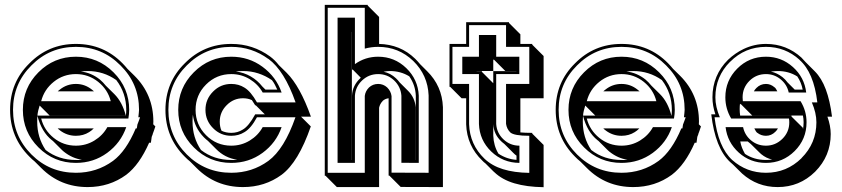

<svg xmlns="http://www.w3.org/2000/svg" viewBox="-20 -717 3505 799"><path d="M295.9 -51.3Q302.2 -51.3 308.3 -51.3Q314.5 -51.3 320.8 -52.2Q280.3 -58.1 245.6 -85.9Q242.7 -88.4 240 -90.8Q237.3 -93.3 234.9 -95.7L200.2 -130.4Q197.3 -132.3 195.8 -133.8Q153.3 -167.5 135.7 -234.9Q135.3 -229 135 -223.1Q134.8 -217.3 134.8 -210.9Q134.8 -144.5 169.9 -92.8Q223.6 -51.3 295.9 -51.3ZM344.7 -421.4Q337.4 -421.4 330.3 -420.9Q323.2 -420.4 316.4 -419.4Q359.9 -414.6 396 -385.7Q408.7 -375 420.4 -360.4L456.1 -325.2Q488.8 -292.5 503.4 -236.3H186.5L145 -277.8Q141.6 -267.6 139.2 -257.3Q136.7 -247.1 135.7 -235.8H503.9Q504.9 -242.7 505.1 -248.5Q505.4 -254.4 505.4 -259.8Q505.4 -329.6 463.9 -383.8Q410.6 -421.4 344.7 -421.4ZM124 -45.4Q113.3 -53.7 102.1 -65.4Q22 -145.5 22 -259.8Q22 -374.5 102.1 -453.1Q181.6 -534.2 295.9 -534.2Q410.6 -534.2 489.7 -453.6Q495.1 -447.8 500.5 -442.1Q505.9 -436.5 510.7 -430.2L539.1 -402.3Q618.2 -323.7 618.2 -210.9Q618.2 -207.5 617.9 -204.8Q617.7 -202.1 617.7 -199.7L626.5 -190.9Q623.5 -181.2 620.6 -173.3Q617.7 -165.5 615.2 -158.7H615.7Q614.7 -156.2 613.5 -153.1Q612.3 -149.9 611.3 -147.5Q610.8 -142.6 609.6 -134.8Q608.4 -127 607.9 -123H600.6Q560.5 -31.7 505.4 10.3Q435.5 61.5 344.7 61.5Q231 61.5 151.9 -17.6ZM220.2 -336.9Q222.7 -339.4 224.6 -340.8Q226.6 -342.3 229 -344.2Q258.3 -367.7 295.9 -367.7Q333 -367.7 362.3 -344.2Q367.2 -340.3 371.1 -336.9ZM350.6 -167Q326.7 -151.9 295.9 -151.9Q258.8 -151.9 229 -174.8H229.5Q224.1 -178.2 220.2 -182.6H370.1Q359.9 -172.4 350.6 -167ZM440.9 -295.9Q428.7 -344.2 388.4 -376.5Q348.1 -408.7 295.9 -408.7Q243.7 -408.7 203.6 -376.5Q163.6 -344.2 151.4 -295.9ZM295.9 -39.1Q204.6 -39.1 139.9 -103.8Q75.2 -168.5 75.2 -259.8Q75.2 -351.1 139.9 -416Q204.6 -481 295.9 -481Q387.2 -481 452.4 -416Q517.6 -351.1 517.6 -259.8Q517.6 -242.7 514.2 -223.6H151.4Q163.6 -175.3 203.6 -143.1Q243.7 -110.8 295.9 -110.8Q337.9 -110.8 372.8 -132.1Q407.7 -153.3 426.8 -188H505.4Q482.9 -122.6 426 -80.8Q369.1 -39.1 295.9 -39.1ZM295.9 2Q382.3 2 450.2 -47.4Q504.9 -87.9 544.9 -182.6H549.3L551.8 -198.7Q554.2 -206.1 557.4 -213.4Q560.5 -220.7 563 -229H555.7Q556.6 -238.8 557.6 -246.6Q558.6 -254.4 558.6 -259.8Q558.6 -368.7 481.4 -444.8Q405.3 -522 295.9 -522Q187 -522 110.8 -444.8Q34.2 -368.7 34.2 -259.8Q34.2 -150.9 110.8 -74.2Q187 2 295.9 2Z M991.2 -421.4Q983.4 -421.4 976.1 -420.9Q968.8 -420.4 961.4 -419.4Q995.1 -415.5 1023.4 -398.9Q1051.8 -382.3 1071.3 -357.4L1084.5 -344.2H1133.8Q1128.9 -355 1123.8 -364.7Q1118.7 -374.5 1111.8 -383.3Q1085 -401.9 1054.9 -411.6Q1024.9 -421.4 991.2 -421.4ZM942.4 -51.3Q948.7 -51.3 954.8 -51.3Q960.9 -51.3 967.3 -52.2Q915.5 -59.6 878.4 -97.7L845.2 -130.9Q837.4 -136.7 828.6 -145.5Q788.6 -186.5 782.7 -239.7Q781.7 -232.9 781.5 -225.6Q781.2 -218.3 781.2 -210.9Q781.2 -144.5 816.4 -92.8Q870.1 -51.3 942.4 -51.3ZM894.5 -210.9Q894.5 -200.7 896.2 -191.2Q897.9 -181.6 901.9 -172.9Q919.9 -164.1 942.4 -164.1Q968.8 -164.1 990.2 -177.7Q1015.1 -191.9 1042 -241.2H1082L1044.4 -278.8H1042Q1038.1 -284.7 1034.9 -290Q1031.7 -295.4 1028.3 -300.3Q1012.2 -308.1 991.2 -308.1Q951.7 -308.1 923.3 -279.3Q894.5 -250.5 894.5 -210.9ZM770.5 -45.4Q759.8 -53.7 748.5 -65.4Q668.5 -145.5 668.5 -259.8Q668.5 -374.5 748.5 -453.1Q828.1 -534.2 942.4 -534.2Q987.8 -534.2 1028.1 -521Q1068.4 -507.8 1104 -481.9Q1113.8 -474.6 1122.8 -465.8Q1131.8 -457 1140.6 -445.8L1172.9 -414.1Q1229 -357.9 1273.9 -231.4H1232.9L1273.4 -190.9Q1221.7 -41.5 1151.9 10.3Q1082 61.5 991.2 61.5Q877.4 61.5 798.3 -17.6ZM942.4 -39.1Q851.1 -39.1 786.4 -103.8Q721.7 -168.5 721.7 -259.8Q721.7 -351.1 786.4 -416Q851.1 -481 942.4 -481Q1015.6 -481 1072.5 -439Q1129.4 -397 1151.9 -332H1073.2Q1054.2 -366.2 1019.3 -387.5Q984.4 -408.7 942.4 -408.7Q880.9 -408.7 837.4 -365.2Q793.9 -321.8 793.9 -259.8Q793.9 -198.2 837.4 -154.5Q880.9 -110.8 942.4 -110.8Q984.4 -110.8 1019.3 -132.1Q1054.2 -153.3 1073.2 -188H1151.9Q1129.4 -122.6 1072.5 -80.8Q1015.6 -39.1 942.4 -39.1ZM942.4 2Q1028.8 2 1096.7 -47.4Q1163.1 -96.2 1209.5 -229H1049.3Q1024.4 -182.6 997.1 -167Q973.1 -151.9 942.4 -151.9Q897.9 -151.9 866.7 -183.6Q835 -215.3 835 -259.8Q835 -304.2 866.7 -335.9Q897.9 -367.7 942.4 -367.7Q973.1 -367.7 997.1 -352.5Q1023.4 -336.9 1049.3 -291H1210Q1163.6 -422.9 1096.7 -472.2V-471.7Q1027.8 -522 942.4 -522Q833.5 -522 757.3 -444.8Q680.7 -368.7 680.7 -259.8Q680.7 -150.9 757.3 -74.2Q833.5 2 942.4 2Z M1444.3 -51.3H1444.8V-318.8Q1445.8 -340.8 1454.6 -358.6Q1463.4 -376.5 1479 -391.1L1481.4 -393.6L1447.3 -428.2Q1446.3 -427.7 1444.8 -426.3V-584H1444.3ZM1710 -51.3H1710.4V-318.4Q1708.5 -363.3 1683.1 -399.4Q1647 -421.4 1602.5 -421.4Q1589.8 -421.4 1576.2 -418.5Q1605 -412.6 1627.9 -391.1Q1632.3 -387.2 1636 -382.8Q1639.6 -378.4 1643.1 -374L1678.7 -338.4Q1706.1 -311 1710 -270.5ZM1557.6 -534.2Q1601.1 -533.2 1638.7 -518.1Q1676.3 -502.9 1708 -472.2Q1713.4 -466.8 1718.5 -461.2Q1723.6 -455.6 1728.5 -449.7L1757.3 -420.9Q1819.8 -359.4 1823.2 -271V61.5L1647.5 61L1600.1 13.7H1597.2V-308.1Q1582 -306.2 1571.8 -296.4H1572.3Q1566.4 -290.5 1562.7 -283.2Q1559.1 -275.9 1557.6 -268.6V61.5H1381.8L1334.5 14.2H1331.5V-696.8H1510.3V-693.8L1557.6 -646.5ZM1384.8 -39.1V-643.6H1457V-450.2Q1500 -481 1553.7 -481Q1621.6 -481 1670.7 -433.6Q1719.7 -386.2 1722.7 -318.8V-39.1L1650.4 -39.6V-318.8Q1647.5 -356.4 1619.9 -382.6Q1592.3 -408.7 1553.7 -408.7Q1515.1 -408.7 1487.3 -382.6Q1459.5 -356.4 1457 -318.8V-39.1ZM1498 2V-317.9Q1500.5 -337.9 1515.6 -353Q1531.7 -367.7 1553.7 -367.7Q1575.2 -367.7 1591.3 -353Q1606.9 -337.4 1609.4 -316.9V1.5L1763.7 2V-319.8Q1760.3 -404.3 1699.7 -463.4Q1638.7 -522 1553.7 -522Q1524.9 -522 1498 -514.6V-684.6H1343.8V2Z M1963.4 -420.9H1985.4V-418L2032.7 -370.6V-420.9H2128.9V-421.4H2083L2035.6 -468.8H2032.7V-421.4H1963.4ZM2129.4 -69.3Q2123.5 -73.2 2116.7 -80.1L2078.6 -118.2Q2075.7 -120.6 2072.8 -122.8Q2069.8 -125 2066.9 -127.9Q2034.7 -157.7 2032.7 -200.7V-152.8Q2034.2 -110.8 2054.2 -77.6Q2088.4 -54.7 2129.4 -51.8ZM2194.8 -161.1 2242.2 -113.8V62Q2171.9 61 2120.8 45.9Q2069.8 30.8 2037.6 0Q2036.6 -1 2035.4 -2Q2034.2 -2.9 2033.2 -3.9L2000 -37.1Q1993.2 -42 1987.8 -47.9Q1922.9 -109.9 1919.9 -199.7V-308.1H1900.9L1853.5 -355.5H1850.6V-534.2H1919.9V-624.5H2098.1V-621.6L2145.5 -574.2V-534.2H2194.8V-531.2L2242.2 -483.9V-308.1H2145.5V-166Q2155.3 -165 2167.5 -164.6Q2179.7 -164.1 2194.8 -164.1ZM2141.6 -39.1Q2073.2 -39.6 2024.4 -86.4Q1975.6 -133.3 1973.1 -201.2V-408.7H1903.8V-481H1973.1V-571.3H2044.9V-481H2141.1V-408.7H2044.9V-201.2Q2047.4 -163.1 2075.2 -137Q2103 -110.8 2141.6 -110.8ZM2182.6 -151.9Q2119.1 -151.9 2103.5 -166Q2088.9 -180.7 2085.9 -201.7V-367.7H2182.6V-522H2085.9V-612.3H1932.1V-522H1862.8V-367.7H1932.1V-200.2Q1935.1 -115.2 1996.1 -56.6Q2026.9 -27.3 2073.2 -12.9Q2119.6 1.5 2182.6 2.4Z M2566.4 -51.3Q2572.8 -51.3 2578.9 -51.3Q2585 -51.3 2591.3 -52.2Q2550.8 -58.1 2516.1 -85.9Q2513.2 -88.4 2510.5 -90.8Q2507.8 -93.3 2505.4 -95.7L2470.7 -130.4Q2467.8 -132.3 2466.3 -133.8Q2423.8 -167.5 2406.2 -234.9Q2405.8 -229 2405.5 -223.1Q2405.3 -217.3 2405.3 -210.9Q2405.3 -144.5 2440.4 -92.8Q2494.1 -51.3 2566.4 -51.3ZM2615.2 -421.4Q2607.9 -421.4 2600.8 -420.9Q2593.8 -420.4 2586.9 -419.4Q2630.4 -414.6 2666.5 -385.7Q2679.2 -375 2690.9 -360.4L2726.6 -325.2Q2759.3 -292.5 2773.9 -236.3H2457L2415.5 -277.8Q2412.1 -267.6 2409.7 -257.3Q2407.2 -247.1 2406.2 -235.8H2774.4Q2775.4 -242.7 2775.6 -248.5Q2775.9 -254.4 2775.9 -259.8Q2775.9 -329.6 2734.4 -383.8Q2681.2 -421.4 2615.2 -421.4ZM2394.5 -45.4Q2383.8 -53.7 2372.6 -65.4Q2292.5 -145.5 2292.5 -259.8Q2292.5 -374.5 2372.6 -453.1Q2452.1 -534.2 2566.4 -534.2Q2681.2 -534.2 2760.3 -453.6Q2765.6 -447.8 2771 -442.1Q2776.4 -436.5 2781.2 -430.2L2809.6 -402.3Q2888.7 -323.7 2888.7 -210.9Q2888.7 -207.5 2888.4 -204.8Q2888.2 -202.1 2888.2 -199.7L2897 -190.9Q2894 -181.2 2891.1 -173.3Q2888.2 -165.5 2885.7 -158.7H2886.2Q2885.3 -156.2 2884 -153.1Q2882.8 -149.9 2881.8 -147.5Q2881.3 -142.6 2880.1 -134.8Q2878.9 -127 2878.4 -123H2871.1Q2831.1 -31.7 2775.9 10.3Q2706.1 61.5 2615.2 61.5Q2501.5 61.5 2422.4 -17.6ZM2490.7 -336.9Q2493.2 -339.4 2495.1 -340.8Q2497.1 -342.3 2499.5 -344.2Q2528.8 -367.7 2566.4 -367.7Q2603.5 -367.7 2632.8 -344.2Q2637.7 -340.3 2641.6 -336.9ZM2621.1 -167Q2597.2 -151.9 2566.4 -151.9Q2529.3 -151.9 2499.5 -174.8H2500Q2494.6 -178.2 2490.7 -182.6H2640.6Q2630.4 -172.4 2621.1 -167ZM2711.4 -295.9Q2699.2 -344.2 2658.9 -376.5Q2618.7 -408.7 2566.4 -408.7Q2514.2 -408.7 2474.1 -376.5Q2434.1 -344.2 2421.9 -295.9ZM2566.4 -39.1Q2475.1 -39.1 2410.4 -103.8Q2345.7 -168.5 2345.7 -259.8Q2345.7 -351.1 2410.4 -416Q2475.1 -481 2566.4 -481Q2657.7 -481 2722.9 -416Q2788.1 -351.1 2788.1 -259.8Q2788.1 -242.7 2784.7 -223.6H2421.9Q2434.1 -175.3 2474.1 -143.1Q2514.2 -110.8 2566.4 -110.8Q2608.4 -110.8 2643.3 -132.1Q2678.2 -153.3 2697.3 -188H2775.9Q2753.4 -122.6 2696.5 -80.8Q2639.6 -39.1 2566.4 -39.1ZM2566.4 2Q2652.8 2 2720.7 -47.4Q2775.4 -87.9 2815.4 -182.6H2819.8L2822.3 -198.7Q2824.7 -206.1 2827.9 -213.4Q2831.1 -220.7 2833.5 -229H2826.2Q2827.1 -238.8 2828.1 -246.6Q2829.1 -254.4 2829.1 -259.8Q2829.1 -368.7 2752 -444.8Q2675.8 -522 2566.4 -522Q2457.5 -522 2381.3 -444.8Q2304.7 -368.7 2304.7 -259.8Q2304.7 -150.9 2381.3 -74.2Q2457.5 2 2566.4 2Z M3279.3 -423.3Q3277.3 -425.3 3275.9 -427Q3274.4 -428.7 3272.5 -430.2ZM3320.8 -185.5Q3320.8 -183.6 3321.8 -179.7Q3322.8 -186.5 3323.5 -193.6Q3324.2 -200.7 3324.2 -208Q3324.2 -222.2 3321.3 -236.3H3110.4L3063 -283.7H3060.1Q3060.1 -284.7 3059.8 -285.4Q3059.6 -286.1 3059.6 -287.1Q3058.1 -275.4 3058.1 -263.2Q3058.1 -255.9 3058.6 -249.3Q3059.1 -242.7 3060.1 -235.8H3273.4Q3273.4 -234.9 3273.7 -233.9Q3273.9 -232.9 3273.9 -231.9ZM3216.3 -421.4Q3209 -421.4 3201.9 -420.7Q3194.8 -419.9 3188 -418.9Q3201.2 -416.5 3213.4 -410.4Q3225.6 -404.3 3236.3 -396Q3248 -386.7 3257.3 -374L3287.1 -344.2H3320.3Q3314.5 -374.5 3297.9 -398.9Q3262.2 -421.4 3216.3 -421.4ZM3060.5 -128.4Q3063 -114.3 3068.1 -101.6Q3073.2 -88.9 3080.1 -76.7Q3117.7 -51.3 3167.5 -51.3Q3174.3 -51.3 3180.7 -51.8Q3187 -52.2 3193.4 -53.2Q3168.9 -58.1 3147.5 -75.7Q3145 -78.1 3142.8 -80.1Q3140.6 -82 3138.2 -84.5L3104 -118.2Q3102.5 -119.6 3100.8 -120.8Q3099.1 -122.1 3097.7 -123.5Q3096.2 -124.5 3094.7 -125.7Q3093.3 -127 3091.8 -128.4ZM3073.7 -512.7Q3074.7 -513.2 3074.7 -513.2Q3119.1 -534.2 3167.5 -534.2Q3210.4 -534.2 3247.3 -519.8Q3284.2 -505.4 3314.9 -477.5Q3323.7 -468.8 3332.5 -458.5L3370.6 -420.4Q3398.9 -392.1 3416.5 -345Q3434.1 -297.9 3442.4 -231.4H3423.3Q3437 -192.9 3437 -159.2Q3437 -67.9 3372.1 -2.4Q3307.1 61.5 3216.3 61.5Q3131.3 61.5 3068.4 5.4L3030.3 -32.2L3018.6 -42.5Q2956.5 -100.1 2939.9 -241.2H2957Q2944.8 -277.3 2944.8 -312Q2944.8 -357.9 2961.4 -397.5Q2978 -437 3009.8 -468.3Q3039.1 -496.1 3073.7 -512.7ZM3127.9 -351.1Q3144.5 -367.7 3167.5 -367.7Q3186.5 -367.7 3202.1 -354.5Q3206.1 -352.1 3209 -347.4Q3211.9 -342.8 3214.8 -336.9H3117.2Q3120.6 -343.8 3127.9 -351.1ZM3206.5 -168.5Q3189.9 -151.9 3167.5 -151.9Q3147 -151.9 3131.3 -164.6V-164.1Q3125.5 -168.9 3119.1 -182.6H3217.3Q3215.3 -178.7 3212.6 -175.3Q3210 -171.9 3206.5 -168.5ZM3311.5 -295.9Q3336.4 -255.4 3336.4 -208Q3336.4 -137.7 3286.9 -88.4Q3237.3 -39.1 3167.5 -39.1Q3102.1 -39.1 3054.4 -82Q3006.8 -125 2999.5 -188H3072.3Q3079.1 -154.8 3105.5 -132.8Q3131.8 -110.8 3167.5 -110.8Q3207 -110.8 3235.8 -139.2Q3264.6 -167.5 3264.6 -208Q3264.6 -216.3 3263.2 -223.6H3022.9Q2998.5 -264.6 2998.5 -312Q2998.5 -381.8 3047.9 -431.4Q3097.2 -481 3167.5 -481Q3231.9 -481 3279.8 -438Q3327.6 -395 3335 -332H3262.2Q3255.4 -364.7 3228.8 -386.7Q3202.1 -408.7 3167.5 -408.7Q3127 -408.7 3098.6 -380.4Q3070.3 -352.1 3070.3 -312Q3070.3 -303.7 3071.3 -295.9ZM3381.3 -291Q3366.7 -415.5 3306.6 -468.3H3307.1Q3247.6 -522 3167.5 -522Q3080.1 -522 3018.6 -460V-460.4Q2957 -398.9 2957 -312Q2957 -272.9 2975.6 -229H2953.6Q2968.3 -105.5 3026.9 -51.3Q3086.9 2 3167.5 2Q3253.9 2 3315.9 -59.1H3315.4Q3377.4 -121.1 3377.4 -208Q3377.4 -247.1 3358.4 -291Z"/></svg>

Font: Gondrin
Style: Regular
Weight: 400
Designer: Peter Wiegel, original typeface by Carl Albert Fahrenwaldt 1901
Foundry: Peter Wiegel
Version: Version 1.000 2010 initial release